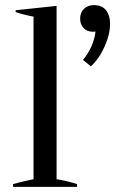

<svg xmlns="http://www.w3.org/2000/svg" viewBox="-20 -730 489 750"><path d="M304 -496Q323 -518 336.5 -547.5Q350 -577 353 -607Q349 -606 343 -606Q320 -606 306.5 -620.5Q293 -635 293 -657Q293 -681 308 -695.5Q323 -710 347 -710Q379 -710 394.5 -689.5Q410 -669 410 -638Q410 -596 388.5 -548Q367 -500 335 -471ZM31 -11Q53 -18 111 -30V-665Q69 -673 41 -683V-690L201 -707V-30Q244 -23 281 -11V0H31Z"/></svg>

Font: Trirong
Style: Regular
Weight: 400
Designer: Katatrad Team
Foundry: CadsonDemak
Version: Version 1.001